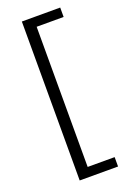

<svg xmlns="http://www.w3.org/2000/svg" viewBox="-153 -729 607 903"><g transform="rotate(-20 151.0 -278.0)"><path d="M81.5 120V-675.5H273.5V-628.5H138.5V73H273.5V120Z"/></g></svg>

Font: Anek Gujarati Light
Style: Regular
Weight: 300
Designer: Mrunmayee Ghaisas (Gujarati), Yesha Goshar (Latin)
Foundry: Ek Type
Version: Version 1.003